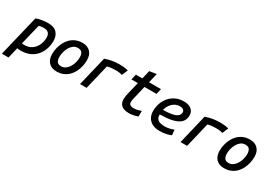

<svg xmlns="http://www.w3.org/2000/svg" viewBox="-10 -1638 3909 2780"><g transform="rotate(30 1944.5 -248.0)"><path d="M-31 185 134 -500Q163 -512 198 -519.5Q233 -527 268 -530.5Q303 -534 330 -534Q431 -534 478 -482Q525 -430 525 -348Q525 -279 504 -214.5Q483 -150 440.5 -99Q398 -48 333 -18.5Q268 11 180 11Q165 11 149 9.5Q133 8 123 5L80 185ZM188 -86Q259 -86 309.5 -121Q360 -156 387 -213.5Q414 -271 414 -337Q414 -365 406 -388.5Q398 -412 375 -427Q352 -442 309 -442Q285 -442 263.5 -438.5Q242 -435 229 -431L146 -90Q154 -89 167 -87.5Q180 -86 188 -86Z M781 13Q694 13 647.5 -38Q601 -89 601 -175Q601 -224 612.5 -275Q624 -326 647.5 -372.5Q671 -419 707 -455.5Q743 -492 792.5 -513.5Q842 -535 906 -535Q988 -535 1036 -486Q1084 -437 1084 -347Q1084 -298 1072.5 -247Q1061 -196 1038 -149.5Q1015 -103 979 -66.5Q943 -30 893.5 -8.5Q844 13 781 13ZM801 -85Q842 -85 873.5 -107.5Q905 -130 927.5 -166.5Q950 -203 961.5 -246Q973 -289 973 -329Q973 -380 953.5 -409Q934 -438 883 -438Q842 -438 810.5 -415.5Q779 -393 757.5 -356.5Q736 -320 724.5 -277Q713 -234 713 -194Q713 -143 732.5 -114Q752 -85 801 -85Z M1169 0 1287 -492Q1344 -513 1404.5 -523Q1465 -533 1521 -533Q1568 -533 1599.5 -529.5Q1631 -526 1669 -516L1627 -417Q1608 -423 1590.5 -426.5Q1573 -430 1554 -431Q1535 -432 1510 -432Q1478 -432 1444 -428Q1410 -424 1378 -415L1279 0Z M1987 12Q1938 12 1901.5 -2.5Q1865 -17 1844.5 -48Q1824 -79 1824 -129Q1824 -151 1827.5 -175Q1831 -199 1837 -223L1887 -430H1780L1801 -522H1909L1943 -663L2059 -681L2021 -522H2221L2199 -430H1998L1947 -215Q1943 -197 1939.5 -180.5Q1936 -164 1936 -149Q1936 -111 1957 -97.5Q1978 -84 2011 -84Q2044 -84 2076.5 -91.5Q2109 -99 2139 -110L2138 -17Q2105 -4 2066 4Q2027 12 1987 12Z M2505 13Q2427 13 2377 -15Q2327 -43 2303.5 -89Q2280 -135 2280 -191Q2280 -260 2301.5 -322Q2323 -384 2365 -432Q2407 -480 2466 -507.5Q2525 -535 2601 -535Q2656 -535 2694 -517.5Q2732 -500 2751 -469.5Q2770 -439 2770 -400Q2770 -348 2749 -312Q2728 -276 2691 -254Q2654 -232 2605.5 -219.5Q2557 -207 2501.5 -202Q2446 -197 2389 -196Q2386 -157 2402 -131.5Q2418 -106 2451 -93.5Q2484 -81 2533 -81Q2564 -81 2595 -86.5Q2626 -92 2650 -99.5Q2674 -107 2684 -113L2693 -24Q2670 -12 2621.5 0.5Q2573 13 2505 13ZM2395 -277Q2465 -277 2515 -284Q2565 -291 2598 -305Q2631 -319 2646.5 -339.5Q2662 -360 2662 -388Q2662 -403 2654.5 -415.5Q2647 -428 2630 -436.5Q2613 -445 2583 -445Q2539 -445 2501 -423.5Q2463 -402 2435.5 -364Q2408 -326 2395 -277Z M2849 0 2967 -492Q3024 -513 3084.5 -523Q3145 -533 3201 -533Q3248 -533 3279.5 -529.5Q3311 -526 3349 -516L3307 -417Q3288 -423 3270.5 -426.5Q3253 -430 3234 -431Q3215 -432 3190 -432Q3158 -432 3124 -428Q3090 -424 3058 -415L2959 0Z M3581 13Q3494 13 3447.5 -38Q3401 -89 3401 -175Q3401 -224 3412.5 -275Q3424 -326 3447.5 -372.5Q3471 -419 3507 -455.5Q3543 -492 3592.5 -513.5Q3642 -535 3706 -535Q3788 -535 3836 -486Q3884 -437 3884 -347Q3884 -298 3872.5 -247Q3861 -196 3838 -149.5Q3815 -103 3779 -66.5Q3743 -30 3693.5 -8.5Q3644 13 3581 13ZM3601 -85Q3642 -85 3673.5 -107.5Q3705 -130 3727.5 -166.5Q3750 -203 3761.5 -246Q3773 -289 3773 -329Q3773 -380 3753.5 -409Q3734 -438 3683 -438Q3642 -438 3610.5 -415.5Q3579 -393 3557.5 -356.5Q3536 -320 3524.5 -277Q3513 -234 3513 -194Q3513 -143 3532.5 -114Q3552 -85 3601 -85Z"/></g></svg>

Font: Ubuntu Sans Mono Medium
Style: Italic
Weight: 500
Italic angle: -13.5°
Monospace: yes
Designer: Dalton Maag Ltd
Foundry: Dalton Maag Ltd
Version: Version 1.006